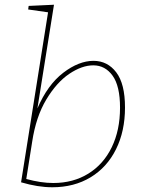

<svg xmlns="http://www.w3.org/2000/svg" viewBox="-20 -785 608 811"><path d="M508 -331Q508 -231 470 -154.5Q432 -78 362.5 -36Q293 6 201 6Q140 6 69 -15L183 -733L99 -745L101 -760L208 -765L138 -327Q181 -427 247 -477.5Q313 -528 375 -528Q434 -528 471 -479.5Q508 -431 508 -331ZM487 -330Q487 -422 455.5 -465.5Q424 -509 374 -509Q326 -509 272.5 -473Q219 -437 175.5 -364.5Q132 -292 116 -187L91 -29Q153 -12 205 -12Q289 -12 353 -51.5Q417 -91 452 -163Q487 -235 487 -330Z"/></svg>

Font: Bitter Pro Thin
Style: Italic
Weight: 250
Italic angle: -9°
Designer: Sol Matas, and Bitter project Authors
Foundry: Sol Matas
Version: Version 1.010